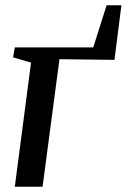

<svg xmlns="http://www.w3.org/2000/svg" viewBox="-20 -713 484 733"><path d="M387 -693H443.5L417 -484.5L207 -487L142.5 0H36.5L98.5 -474L30 -494L36.5 -532H336Z"/></svg>

Font: Merriweather 72pt Medium
Style: Italic
Weight: 500
Italic angle: -7.8°
Version: Version 2.101